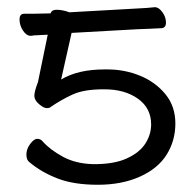

<svg xmlns="http://www.w3.org/2000/svg" viewBox="-20 -501 540 531"><path d="M239 -47H241Q296 -47 331 -63Q366 -79 382 -104Q398 -129 398 -157Q398 -202 361.5 -228Q325 -254 269 -254H266Q212 -254 180.5 -239.5Q149 -225 120 -205Q117 -202 109 -202Q101 -202 88 -213Q75 -224 75 -236Q75 -248 85 -274L112 -405L72 -403Q70 -402 66 -402H65Q53 -402 43.5 -416.5Q34 -431 34 -447Q34 -463 47 -463H72L120 -464Q123 -474 136 -474Q153 -474 172 -467L350 -477Q392 -479 407 -481H409Q419 -481 429 -467.5Q439 -454 439 -438.5Q439 -423 425 -423Q413 -422 394.5 -421.5Q376 -421 357 -420L178 -410L149 -281Q195 -309 269 -309H277Q325 -309 367.5 -291.5Q410 -274 437.5 -240.5Q465 -207 465 -159.5Q465 -112 441 -73.5Q417 -35 367 -12.5Q317 10 250.5 10Q184 10 139 -7.5Q94 -25 62 -52Q53 -58 53 -73.5Q53 -89 63.5 -103Q74 -117 83 -117Q92 -117 97 -111Q118 -87 154 -67.5Q190 -48 239 -47Z"/></svg>

Font: LXGW WenKai Mono TC
Style: Regular
Weight: 400
Designer: LXGW / Fontworks Inc.
Foundry: LXGW / Fontworks Inc.
Version: Version 1.330